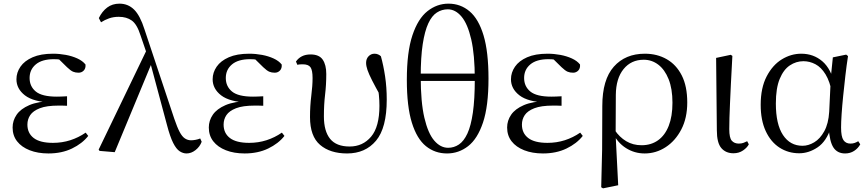

<svg xmlns="http://www.w3.org/2000/svg" viewBox="-20 -825 4750 1051"><path d="M245 15Q187 15 142.5 -2.5Q98 -20 73.5 -51.5Q49 -83 49 -127Q49 -165 71 -197Q93 -229 140.5 -249.5Q188 -270 266 -272V-263Q163 -267 116.5 -303Q70 -339 70 -391Q70 -428 92 -460Q114 -492 158.5 -511.5Q203 -531 270 -531Q306 -531 340.5 -524.5Q375 -518 403.5 -505Q432 -492 448 -472Q450 -451 438.5 -439Q427 -427 410 -427Q393 -427 380 -432.5Q367 -438 347 -457L290 -513L346 -511L355 -492Q329 -496 311.5 -498.5Q294 -501 275 -501Q210 -501 176 -472.5Q142 -444 142 -398Q142 -352 176 -324Q210 -296 291 -296Q303 -296 316 -296.5Q329 -297 347 -298V-246Q328 -247 318.5 -247Q309 -247 301 -247Q235 -247 198 -232.5Q161 -218 145.5 -195Q130 -172 130 -143Q130 -96 164.5 -69.5Q199 -43 270 -43Q320 -43 365 -57.5Q410 -72 449 -99L463 -81Q430 -39 374 -12Q318 15 245 15Z M525 1 520 -6 786 -558 813 -486 608 8ZM1001 15Q982 15 963.5 3Q945 -9 928 -42.5Q911 -76 894 -141L802 -484L799 -486L749 -632Q730 -692 701.5 -712.5Q673 -733 630 -733Q601 -733 577 -724.5Q553 -716 533 -703L521 -726Q539 -763 567 -784Q595 -805 634 -805Q681 -805 714 -772.5Q747 -740 771 -664L934 -175Q950 -128 963.5 -102.5Q977 -77 992.5 -67Q1008 -57 1026 -57Q1036 -57 1050 -59.5Q1064 -62 1076 -67L1084 -49Q1074 -22 1050.5 -3.5Q1027 15 1001 15Z M1319 15Q1261 15 1216.5 -2.5Q1172 -20 1147.5 -51.5Q1123 -83 1123 -127Q1123 -165 1145 -197Q1167 -229 1214.5 -249.5Q1262 -270 1340 -272V-263Q1237 -267 1190.5 -303Q1144 -339 1144 -391Q1144 -428 1166 -460Q1188 -492 1232.5 -511.5Q1277 -531 1344 -531Q1380 -531 1414.5 -524.5Q1449 -518 1477.5 -505Q1506 -492 1522 -472Q1524 -451 1512.5 -439Q1501 -427 1484 -427Q1467 -427 1454 -432.5Q1441 -438 1421 -457L1364 -513L1420 -511L1429 -492Q1403 -496 1385.5 -498.5Q1368 -501 1349 -501Q1284 -501 1250 -472.5Q1216 -444 1216 -398Q1216 -352 1250 -324Q1284 -296 1365 -296Q1377 -296 1390 -296.5Q1403 -297 1421 -298V-246Q1402 -247 1392.5 -247Q1383 -247 1375 -247Q1309 -247 1272 -232.5Q1235 -218 1219.5 -195Q1204 -172 1204 -143Q1204 -96 1238.5 -69.5Q1273 -43 1344 -43Q1394 -43 1439 -57.5Q1484 -72 1523 -99L1537 -81Q1504 -39 1448 -12Q1392 15 1319 15Z M1880 15Q1787 15 1732 -32Q1677 -79 1677 -184Q1677 -246 1684 -301Q1691 -356 1691 -398Q1691 -441 1679.5 -457Q1668 -473 1637 -473Q1629 -473 1621.5 -472.5Q1614 -472 1608 -470L1600 -488Q1613 -507 1633 -517Q1653 -527 1680 -527Q1727 -527 1746.5 -498.5Q1766 -470 1766 -420Q1766 -361 1759.5 -307Q1753 -253 1753 -188Q1753 -107 1787 -65Q1821 -23 1894 -23Q1966 -23 2011.5 -77Q2057 -131 2057 -246Q2057 -275 2054 -305Q2051 -335 2046 -370L2062 -367L2066 -294Q2035 -349 2017 -384.5Q1999 -420 1991.5 -442Q1984 -464 1984 -481Q1984 -503 1997.5 -517Q2011 -531 2030 -531Q2041 -531 2050 -527Q2059 -523 2065 -517Q2079 -467 2088 -407Q2097 -347 2097 -280Q2097 -125 2038.5 -55Q1980 15 1880 15Z M2427 15Q2361 15 2311.5 -25Q2262 -65 2234.5 -153.5Q2207 -242 2207 -388Q2207 -540 2237.5 -631.5Q2268 -723 2320 -764Q2372 -805 2435 -805Q2501 -805 2550.5 -763Q2600 -721 2627 -631Q2654 -541 2654 -395Q2654 -244 2624 -154.5Q2594 -65 2542.5 -25Q2491 15 2427 15ZM2433 -16Q2465 -16 2492 -34Q2519 -52 2538.5 -94Q2558 -136 2568.5 -208.5Q2579 -281 2579 -391Q2579 -525 2559.5 -609.5Q2540 -694 2506.5 -734Q2473 -774 2431 -774Q2399 -774 2371.5 -756.5Q2344 -739 2324.5 -697Q2305 -655 2294 -583.5Q2283 -512 2283 -405Q2283 -266 2303 -180.5Q2323 -95 2357 -55.5Q2391 -16 2433 -16ZM2234 -382V-422H2630V-382Z M2952 15Q2894 15 2849.5 -2.5Q2805 -20 2780.5 -51.5Q2756 -83 2756 -127Q2756 -165 2778 -197Q2800 -229 2847.5 -249.5Q2895 -270 2973 -272V-263Q2870 -267 2823.5 -303Q2777 -339 2777 -391Q2777 -428 2799 -460Q2821 -492 2865.5 -511.5Q2910 -531 2977 -531Q3013 -531 3047.5 -524.5Q3082 -518 3110.5 -505Q3139 -492 3155 -472Q3157 -451 3145.5 -439Q3134 -427 3117 -427Q3100 -427 3087 -432.5Q3074 -438 3054 -457L2997 -513L3053 -511L3062 -492Q3036 -496 3018.5 -498.5Q3001 -501 2982 -501Q2917 -501 2883 -472.5Q2849 -444 2849 -398Q2849 -352 2883 -324Q2917 -296 2998 -296Q3010 -296 3023 -296.5Q3036 -297 3054 -298V-246Q3035 -247 3025.5 -247Q3016 -247 3008 -247Q2942 -247 2905 -232.5Q2868 -218 2852.5 -195Q2837 -172 2837 -143Q2837 -96 2871.5 -69.5Q2906 -43 2977 -43Q3027 -43 3072 -57.5Q3117 -72 3156 -99L3170 -81Q3137 -39 3081 -12Q3025 15 2952 15Z M3271 200 3276 -6 3277 -245Q3277 -389 3340 -460Q3403 -531 3510 -531Q3577 -531 3629.5 -501Q3682 -471 3712 -412Q3742 -353 3742 -264Q3742 -179 3709.5 -116.5Q3677 -54 3624 -19.5Q3571 15 3509 15Q3453 15 3406.5 -14.5Q3360 -44 3334 -98H3331L3345 -113Q3371 -74 3408 -52Q3445 -30 3492 -30Q3544 -30 3582 -57Q3620 -84 3640.5 -136Q3661 -188 3661 -263Q3661 -339 3640 -391.5Q3619 -444 3583.5 -471Q3548 -498 3504 -498Q3435 -498 3393.5 -447Q3352 -396 3351 -306L3350 -94V-85L3364 189L3281 206Z M3995 14Q3953 14 3928.5 -14.5Q3904 -43 3904 -112L3900 -508L3980 -525L3989 -519Q3984 -430 3981 -367Q3978 -304 3976 -259Q3974 -214 3973 -180.5Q3972 -147 3972 -118Q3972 -70 3986 -54.5Q4000 -39 4024 -39Q4039 -39 4049.5 -43Q4060 -47 4070 -52L4079 -35Q4070 -17 4047.5 -1.5Q4025 14 3995 14Z M4355 14Q4295 14 4247 -17Q4199 -48 4171.5 -107.5Q4144 -167 4144 -251Q4144 -344 4176.5 -406.5Q4209 -469 4259.5 -500Q4310 -531 4366 -531Q4433 -531 4481.5 -489.5Q4530 -448 4550 -358H4557L4535 -313Q4523 -379 4499 -418Q4475 -457 4443.5 -473.5Q4412 -490 4378 -490Q4338 -490 4303.5 -467Q4269 -444 4248 -393Q4227 -342 4227 -258Q4227 -145 4266 -86Q4305 -27 4373 -27Q4405 -27 4437 -46Q4469 -65 4492 -106.5Q4515 -148 4519 -213L4528 -403L4539 -511L4612 -526L4622 -518Q4614 -467 4607.5 -410.5Q4601 -354 4595.5 -300Q4590 -246 4587 -201Q4584 -156 4584 -127Q4584 -77 4597 -58Q4610 -39 4635 -39Q4648 -39 4658 -42.5Q4668 -46 4678 -52L4689 -35Q4677 -13 4655.5 1Q4634 15 4606 15Q4564 15 4542.5 -17Q4521 -49 4516 -128H4529Q4504 -51 4455.5 -18.5Q4407 14 4355 14Z"/></svg>

Font: Noto Serif SC
Style: Regular
Weight: 400
Designer: Ryoko NISHIZUKA 西塚涼子 (kana & ideographs); Frank Grießhammer (Latin, Greek & Cyrillic); Wenlong ZHANG 张文龙 (bopomofo); San
Foundry: Adobe
Version: Version 2.002-H1;hotconv 1.1.0;makeotfexe 2.6.0